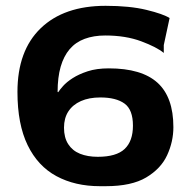

<svg xmlns="http://www.w3.org/2000/svg" viewBox="-20 -630 656 660"><path d="M323 10Q238 10 174 -24.5Q110 -59 75 -131Q40 -203 40 -314Q40 -456 120 -533Q200 -610 343 -610Q426 -610 483.5 -596Q541 -582 563 -568L543 -475V-448Q519 -468 465.5 -488Q412 -508 342 -508Q302 -508 271 -496.5Q240 -485 219.5 -461Q199 -437 188.5 -400.5Q178 -364 178 -314L180 -313Q185 -321 197 -334.5Q209 -348 230 -361.5Q251 -375 281.5 -385Q312 -395 354 -395Q467 -395 521.5 -345.5Q576 -296 576 -193Q576 -143 554.5 -96.5Q533 -50 482.5 -20Q432 10 344 10ZM316 -91Q380 -91 408.5 -118Q437 -145 437 -198Q437 -253 408 -274Q379 -295 325 -295Q286 -295 258 -282.5Q230 -270 215 -247Q200 -224 200 -191Q200 -157 214.5 -134.5Q229 -112 255 -101.5Q281 -91 316 -91Z"/></svg>

Font: Red Rose SemiBold
Style: Regular
Weight: 600
Designer: Jaikishan Patel
Version: Version 2.000